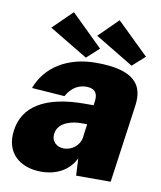

<svg xmlns="http://www.w3.org/2000/svg" viewBox="-84 -804 739 881"><g transform="rotate(10 286.0 -363.5)"><path d="M189 -737 99 -649 279 -541 336 -593ZM402 -737 313 -649 492 -541 550 -593ZM167 10C237 10 296 -20 325 -80L329 0H490L541 -365C554 -461 510 -526 330 -526C198 -526 98 -464 60 -361L213 -350C239 -398 276 -410 305 -410C344 -410 359 -390 355 -354L352 -332H312C124 -332 27 -267 12 -155C-3 -48 69 10 167 10ZM252 -113C219 -113 191 -135 197 -174C205 -230 276 -241 307 -241H338L329 -174C323 -142 290 -113 252 -113Z"/></g></svg>

Font: United Sans Black
Style: Italic
Weight: 900
Italic angle: -8°
Designer: Pablo Impallari, Rodrigo Fuenzalida (Modified by Dan O. Williams)
Version: Version 1.000;PS 001.000;hotconv 1.0.88;makeotf.lib2.5.64775